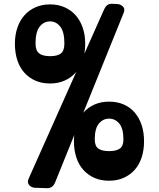

<svg xmlns="http://www.w3.org/2000/svg" viewBox="-20 -901 832 1005"><path d="M242 -464Q199 -464 165 -479Q131 -494 107 -521Q83 -548 70.5 -586.5Q58 -625 58 -672Q58 -718 71 -756Q84 -794 108 -821Q132 -848 166 -863Q200 -878 242 -878Q284 -878 318 -863Q352 -848 376 -821Q400 -794 413 -756Q426 -718 426 -672Q426 -625 413 -586.5Q400 -548 376 -521Q352 -494 318 -479Q284 -464 242 -464ZM268 55Q255 85 226 84L164 82Q144 81 132.5 67.5Q121 54 130 34L526 -854Q532 -867 542 -874.5Q552 -882 569 -881L593 -880Q611 -879 623.5 -867Q636 -855 627 -833ZM551 45Q508 45 474 30Q440 15 416 -12Q392 -39 379.5 -77Q367 -115 367 -162Q367 -208 380 -246.5Q393 -285 417 -312Q441 -339 475 -354Q509 -369 551 -369Q594 -369 628 -354Q662 -339 685.5 -311.5Q709 -284 721.5 -246Q734 -208 734 -162Q734 -115 721.5 -77Q709 -39 685 -12Q661 15 627 30Q593 45 551 45ZM242 -789Q209 -789 187.5 -761.5Q166 -734 166 -674Q166 -636 185 -621.5Q204 -607 242 -607Q280 -607 298.5 -621Q317 -635 317 -674Q317 -734 295.5 -761.5Q274 -789 242 -789ZM551 -280Q519 -280 497.5 -254Q476 -228 476 -171Q476 -137 494.5 -123.5Q513 -110 551 -110Q589 -110 607.5 -123.5Q626 -137 626 -171Q626 -228 604.5 -254Q583 -280 551 -280Z"/></svg>

Font: OpenDyslexic3
Style: Bold
Weight: 700
Designer: Abelardo Gonzalez
Version: Version 1.000;PS 001.001;hotconv 1.0.56